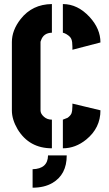

<svg xmlns="http://www.w3.org/2000/svg" viewBox="-20 -708 522 923"><path d="M136.7 194.3V105.5Q210 103.5 210.9 39.1H300.8Q300.8 131.8 231.4 171.9Q192.4 194.3 136.7 194.3ZM37.1 -176.8V-505.9Q37.1 -562.5 79.1 -616.2Q134.8 -687.5 229.5 -688.5V-550.8Q188.5 -549.8 176.8 -512.7Q174.8 -508.8 174.8 -505.9V-176.8Q174.8 -161.1 191.4 -146.5Q207 -132.8 229.5 -132.8V4.9Q120.1 4.9 64.5 -86.9Q37.1 -133.8 37.1 -176.8ZM282.2 4.9V-132.8Q282.2 -132.8 304.7 -141.6Q318.4 -151.4 323.2 -162.1Q328.1 -174.8 328.1 -198.2V-210L462.9 -177.7Q462.9 -92.8 394.5 -37.1Q342.8 4.9 282.2 4.9ZM282.2 -550.8V-688.5Q353.5 -688.5 411.1 -626Q462.9 -569.3 462.9 -503.9L328.1 -468.8V-483.4Q328.1 -507.8 323.2 -519.5Q319.3 -529.3 309.1 -537.1Q298.8 -544.9 291 -547.9Z"/></svg>

Font: Post No Bills Jaffna ExtraBold
Style: Regular
Weight: 800
Designer: Kosala Senevirathne, Siva Puranthara, Lasantha Premarathna, Tharique Azeez
Foundry: Mooniak
Version: Version 1.220 ; ttfautohint (v1.6)